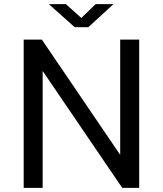

<svg xmlns="http://www.w3.org/2000/svg" viewBox="-20 -916 794 936"><path d="M566 -723H658.5V0H576L188 -570V0H95.5V-723H184L566 -161ZM344 -783.5 218 -896H301L376.5 -828.5L446.5 -896H533.5L410.5 -783.5Z"/></svg>

Font: Public Sans
Style: Regular
Weight: 400
Designer: The Public Sans project authors (U.S. Web Design System). Libre Franklin designed by Pablo Impallari and Rodrigo Fuenzal
Version: Version 1.008; ttfautohint (v1.8.1) -l 8 -r 50 -G 200 -x 14 